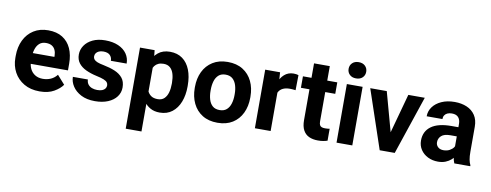

<svg xmlns="http://www.w3.org/2000/svg" viewBox="-73 -1120 4360 1705"><g transform="rotate(10 2107.0 -267.5)"><path d="M297.9 9.8Q215.8 9.8 157 -24.9Q98.1 -59.6 66.9 -117.4Q35.6 -175.3 35.6 -246.1V-265.1Q35.6 -344.7 65.7 -406.5Q95.7 -468.3 151.1 -503.2Q206.5 -538.1 282.2 -538.1Q358.9 -538.1 410.6 -505.6Q462.4 -473.1 488.8 -414.8Q515.1 -356.4 515.1 -278.3V-217.8H96.7V-314.9H375.5V-326.2Q375 -354 365.2 -376.2Q355.5 -398.4 335 -411.1Q314.5 -423.8 281.2 -423.8Q244.6 -423.8 221.7 -403.1Q198.7 -382.3 188 -346.7Q177.2 -311 177.2 -265.1V-246.1Q177.2 -204.6 192.6 -172.9Q208 -141.1 237.3 -123Q266.6 -105 307.1 -105Q345.7 -105 378.4 -119.4Q411.1 -133.8 434.6 -164.1L503.9 -85.9Q479 -49.8 427.5 -20Q376 9.8 297.9 9.8Z M796.9 9.8Q722.7 9.8 671.6 -16.8Q620.6 -43.5 594.2 -84.5Q567.9 -125.5 567.9 -168.9H703.1Q704.6 -141.1 718 -124.3Q731.4 -107.4 752.9 -99.4Q774.4 -91.3 799.8 -91.3Q826.7 -91.3 844.5 -98.1Q862.3 -105 871.6 -117.7Q880.9 -130.4 880.9 -146.5Q880.9 -161.6 872.3 -173.1Q863.8 -184.6 840.6 -194.3Q817.4 -204.1 772.9 -213.4Q719.2 -225.1 676.5 -245.1Q633.8 -265.1 609.6 -296.6Q585.4 -328.1 585.4 -374Q585.4 -418 610.6 -455.3Q635.7 -492.7 682.9 -515.4Q730 -538.1 795.9 -538.1Q864.7 -538.1 914.6 -516.1Q964.4 -494.1 991 -455.6Q1017.6 -417 1017.6 -367.7H875.5Q875.5 -397.9 856.2 -417.7Q836.9 -437.5 795.9 -437.5Q772.5 -437.5 755.9 -429.9Q739.3 -422.4 730.5 -409.7Q721.7 -397 721.7 -380.4Q721.7 -365.2 731 -353.8Q740.2 -342.3 761.5 -333.7Q782.7 -325.2 819.3 -318.4Q877 -307.1 921.9 -288.3Q966.8 -269.5 992.9 -237.1Q1019 -204.6 1019 -151.9Q1019 -105.5 991.7 -68.8Q964.4 -32.2 914.6 -11.2Q864.7 9.8 796.9 9.8Z M1380.9 9.8Q1332 9.8 1296.1 -10.3Q1260.3 -30.3 1236.1 -65.9Q1211.9 -101.6 1197 -148.4Q1182.1 -195.3 1174.8 -249.5V-272.9Q1184.6 -349.6 1208 -409.4Q1231.4 -469.2 1273.4 -503.7Q1315.4 -538.1 1379.9 -538.1Q1446.8 -538.1 1492.7 -504.6Q1538.6 -471.2 1562.3 -410.6Q1585.9 -350.1 1585.9 -270V-259.8Q1585.9 -183.1 1562.3 -122.1Q1538.6 -61 1492.9 -25.6Q1447.3 9.8 1380.9 9.8ZM1109.9 203.1V-528.3H1241.7L1252 -426.8V203.1ZM1343.3 -104.5Q1380.4 -104.5 1402.3 -125.7Q1424.3 -147 1434.1 -182.1Q1443.8 -217.3 1443.8 -259.8V-270Q1443.8 -313.5 1433.8 -348.1Q1423.8 -382.8 1401.4 -402.8Q1378.9 -422.9 1342.3 -422.9Q1314.5 -422.9 1294.7 -413.8Q1274.9 -404.8 1262 -387.9Q1249 -371.1 1242.4 -346.7Q1235.8 -322.3 1234.4 -291.5V-230.5Q1236.8 -194.8 1248 -166.3Q1259.3 -137.7 1282.2 -121.1Q1305.2 -104.5 1343.3 -104.5Z M1650.9 -269Q1650.9 -346.2 1680.2 -407Q1709.5 -467.8 1765.4 -502.9Q1821.3 -538.1 1900.9 -538.1Q1981.4 -538.1 2037.4 -502.9Q2093.3 -467.8 2122.3 -407Q2151.4 -346.2 2151.4 -269V-258.8Q2151.4 -182.1 2122.3 -121.1Q2093.3 -60.1 2037.6 -25.1Q1981.9 9.8 1901.9 9.8Q1821.8 9.8 1765.6 -25.1Q1709.5 -60.1 1680.2 -121.1Q1650.9 -182.1 1650.9 -258.8ZM1793.5 -258.8Q1793.5 -216.3 1804 -181.2Q1814.5 -146 1838.1 -125.2Q1861.8 -104.5 1901.9 -104.5Q1940.9 -104.5 1964.6 -125.2Q1988.3 -146 1999 -181.2Q2009.8 -216.3 2009.8 -258.8V-269Q2009.8 -311 1999 -346.2Q1988.3 -381.3 1964.6 -402.6Q1940.9 -423.8 1900.9 -423.8Q1861.8 -423.8 1838.1 -402.6Q1814.5 -381.3 1804 -346.2Q1793.5 -311 1793.5 -269Z M2380.9 0H2238.8V-528.3H2373L2380.9 -410.6ZM2536.1 -395.5Q2525.4 -397 2511 -398.2Q2496.6 -399.4 2485.4 -399.4Q2446.3 -399.4 2420.9 -386.7Q2395.5 -374 2383.1 -350.1Q2370.6 -326.2 2369.6 -291L2340.8 -300.8Q2340.8 -369.6 2358.4 -423.1Q2376 -476.6 2410.4 -507.3Q2444.8 -538.1 2494.1 -538.1Q2505.4 -538.1 2518.1 -536.4Q2530.8 -534.7 2538.1 -531.7Z M2888.7 -424.8H2579.1V-528.3H2888.7ZM2798.3 -658.7V-161.6Q2798.3 -139.6 2804.2 -127.9Q2810.1 -116.2 2822.3 -111.8Q2834.5 -107.4 2852.5 -107.4Q2865.2 -107.4 2875.7 -108.4Q2886.2 -109.4 2893.6 -110.8V-3.4Q2875.5 2.9 2854.7 6.3Q2834 9.8 2808.1 9.8Q2761.7 9.8 2727.8 -5.9Q2693.8 -21.5 2675 -56.2Q2656.2 -90.8 2656.2 -146.5V-658.7Z M3045.9 -738.3Q3082.5 -738.3 3104 -717.5Q3125.5 -696.8 3125.5 -664.6Q3125.5 -633.3 3104 -612.5Q3082.5 -591.8 3045.9 -591.8Q3009.8 -591.8 2988.3 -612.5Q2966.8 -633.3 2966.8 -664.6Q2966.8 -696.8 2988.3 -717.5Q3009.8 -738.3 3045.9 -738.3ZM3117.2 0H2975.1V-528.3H3117.2Z M3529.3 -528.3H3677.7L3500 0H3409.7L3413.6 -106.4ZM3451.2 -105.5 3454.6 0H3364.3L3186 -528.3H3335Z M4017.1 -353Q4017.1 -389.6 3998.3 -411.4Q3979.5 -433.1 3939.5 -433.1Q3916.5 -433.1 3899.7 -425.5Q3882.8 -418 3873.8 -403.8Q3864.7 -389.6 3864.7 -369.6H3722.7Q3722.7 -416 3750.2 -454.1Q3777.8 -492.2 3828.4 -515.1Q3878.9 -538.1 3947.3 -538.1Q4008.3 -538.1 4056.4 -517.6Q4104.5 -497.1 4132.1 -455.6Q4159.7 -414.1 4159.7 -352.1V-128.9Q4159.7 -84 4165 -56.4Q4170.4 -28.8 4180.7 -8.3V0H4037.1Q4027.3 -22 4022.2 -54.9Q4017.1 -87.9 4017.1 -121.6ZM4035.6 -240.2H3960Q3903.8 -240.2 3878.4 -217Q3853 -193.8 3853 -159.2Q3853 -133.3 3871.3 -116Q3889.6 -98.6 3921.4 -98.6Q3952.6 -98.6 3975.8 -111.1Q3999 -123.5 4011.7 -141.4Q4024.4 -159.2 4023.9 -174.3L4062 -112.8Q4055.2 -92.8 4041.7 -71.5Q4028.3 -50.3 4007.8 -32Q3987.3 -13.7 3958.3 -2Q3929.2 9.8 3890.6 9.8Q3839.8 9.8 3799.1 -10.5Q3758.3 -30.8 3734.4 -66.7Q3710.4 -102.5 3710.4 -148.9Q3710.4 -231.9 3772.2 -277.3Q3834 -322.8 3954.6 -322.8H4035.6Z"/></g></svg>

Font: Heebo
Style: Bold
Weight: 700
Designer: Oded Ezer
Foundry: Ezer Type House
Version: Version 3.100